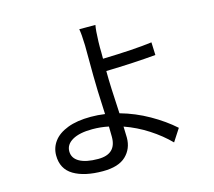

<svg xmlns="http://www.w3.org/2000/svg" viewBox="-114 -922 1228 1103"><g transform="rotate(-15 500.0 -370.5)"><path d="M544 -256Q633 -231 713 -185.5Q793 -140 852 -87L804 -13Q754 -64 687.5 -107Q621 -150 547 -176Q549 -124 549 -110Q549 -44 504.5 -1.5Q460 41 367 41Q258 41 194 3Q130 -35 130 -116Q130 -162 157.5 -199Q185 -236 241 -257.5Q297 -279 379 -279Q421 -279 463 -273Q455 -433 455 -503Q455 -642 454 -684Q452 -753 446 -782H542Q536 -752 534 -684Q533 -666 533.5 -650Q534 -634 534 -622V-583Q721 -588 827 -602L830 -526Q699 -514 534 -510V-503Q534 -428 544 -256ZM466 -198Q420 -208 369 -208Q293 -208 251 -184Q209 -160 209 -119Q209 -78 248 -56Q287 -34 359 -34Q467 -34 467 -136Z"/></g></svg>

Font: Noto Sans SC
Style: Regular
Weight: 400
Designer: Ryoko NISHIZUKA ____ (kana & ideographs); Paul D. Hunt (Latin, Greek & Cyrillic); Wenlong ZHANG ___ (bopomofo); Sandoll 
Foundry: Adobe Systems Incorporated
Version: Version 1.004